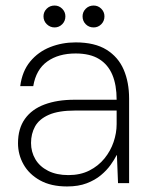

<svg xmlns="http://www.w3.org/2000/svg" viewBox="-20 -661 539 693"><path d="M222 12Q164 12 124.5 -10Q85 -32 65 -67.5Q45 -103 45 -144Q45 -197 70 -232Q95 -267 141 -284Q187 -301 248 -301H401Q401 -354 385.5 -391Q370 -428 337.5 -448Q305 -468 253 -468Q191 -468 150.5 -439Q110 -410 100 -350H53Q60 -404 89 -439Q118 -474 161 -491Q204 -508 253 -508Q322 -508 364.5 -481.5Q407 -455 426.5 -409.5Q446 -364 446 -305V0H406L402 -101H401Q393 -85 379 -65.5Q365 -46 344 -28.5Q323 -11 293 0.5Q263 12 222 12ZM227 -29Q270 -29 302.5 -45.5Q335 -62 357 -89Q379 -116 390 -148.5Q401 -181 401 -213V-262H251Q191 -262 156 -246.5Q121 -231 106.5 -204.5Q92 -178 92 -145Q92 -113 107.5 -86.5Q123 -60 153.5 -44.5Q184 -29 227 -29ZM177 -562Q161 -562 149 -573.5Q137 -585 137 -602Q137 -618 148.5 -629.5Q160 -641 177 -641Q193 -641 204.5 -629.5Q216 -618 216 -602Q216 -585 204.5 -573.5Q193 -562 177 -562ZM318 -562Q301 -562 289.5 -573.5Q278 -585 278 -602Q278 -618 289.5 -629.5Q301 -641 318 -641Q334 -641 345.5 -629.5Q357 -618 357 -602Q357 -585 345.5 -573.5Q334 -562 318 -562Z"/></svg>

Font: DM Sans 28pt ExtraLight
Style: Regular
Weight: 250
Version: Version 4.004;gftools[0.9.30]